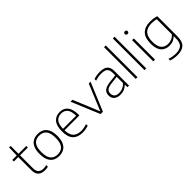

<svg xmlns="http://www.w3.org/2000/svg" viewBox="158 -2019 3460 3460"><g transform="rotate(-45 1887.5 -289.0)"><path d="M292 9Q210.5 9 164.8 -32.8Q119 -74.5 119 -166V-500.5H6V-540.5H119L125.5 -740H164V-540.5H363V-500.5H164V-173.5Q164 -96.5 198.5 -64.2Q233 -32 298 -32Q330.5 -32 374 -42V-0.5Q351.5 5 332.2 7Q313 9 292 9Z M658.5 9Q590 9 538.5 -19.5Q487 -48 458.5 -109.8Q430 -171.5 430 -270Q430 -367.5 458.5 -429Q487 -490.5 538.5 -519.5Q590 -548.5 658.5 -548.5Q727.5 -548.5 779 -520.2Q830.5 -492 859 -430.5Q887.5 -369 887.5 -270.5Q887.5 -173 858.8 -111.2Q830 -49.5 778.5 -20.2Q727 9 658.5 9ZM658.5 -31.5Q714 -31.5 755 -54.5Q796 -77.5 818.5 -129.8Q841 -182 841 -269Q841 -357.5 818.5 -409.8Q796 -462 755 -485Q714 -508 658.5 -508Q603 -508 562.2 -485.2Q521.5 -462.5 499 -410.5Q476.5 -358.5 476.5 -271.5Q476.5 -183 499 -130.5Q521.5 -78 562.2 -54.8Q603 -31.5 658.5 -31.5Z M1255 9Q1134.5 9 1068.8 -57.2Q1003 -123.5 1003 -270Q1003 -413 1061.5 -480.8Q1120 -548.5 1219.5 -548.5Q1318.5 -548.5 1373.8 -480.5Q1429 -412.5 1429 -270V-252.5H1049.5Q1052.5 -133.5 1106.5 -82.2Q1160.5 -31 1258.5 -31Q1292 -31 1327.5 -37.5Q1363 -44 1403 -56.5V-15.5Q1326 9 1255 9ZM1219 -510Q1141.5 -510 1096.8 -459.2Q1052 -408.5 1049.5 -290.5H1384Q1381.5 -408 1339 -459Q1296.5 -510 1219 -510Z M1716 0 1490.5 -540.5H1539.5L1747 -37.5L1955 -540.5H2001L1775.5 0Z M2220 8Q2142 8 2097.8 -29.8Q2053.5 -67.5 2053.5 -135Q2053.5 -202.5 2098.8 -240.2Q2144 -278 2245 -289.5L2396.5 -307V-367Q2396.5 -423.5 2378.2 -454Q2360 -484.5 2325.2 -496.5Q2290.5 -508.5 2240.5 -508.5Q2207.5 -508.5 2167 -502.5Q2126.5 -496.5 2085 -482V-523Q2119 -535.5 2161.2 -542Q2203.5 -548.5 2242 -548.5Q2305.5 -548.5 2350 -532Q2394.5 -515.5 2417.8 -475.8Q2441 -436 2441 -366.5V0H2402L2398.5 -64.5H2394Q2365 -31 2318.8 -11.5Q2272.5 8 2220 8ZM2101 -138.5Q2101 -87 2131.5 -59.2Q2162 -31.5 2225 -31.5Q2271.5 -31.5 2316.2 -50.8Q2361 -70 2396.5 -111.5V-269.5L2245.5 -251.5Q2167.5 -242.5 2134.2 -215Q2101 -187.5 2101 -138.5Z M2612 0V-808H2656.5V0Z M2835.5 0V-808H2880V0Z M3059 0V-540.5H3103.5V0ZM3081 -675.5Q3064.5 -675.5 3054.2 -685Q3044 -694.5 3044 -711Q3044 -727 3054.2 -737Q3064.5 -747 3081 -747Q3097.5 -747 3107.8 -737Q3118 -727 3118 -711Q3118 -694.5 3107.8 -685Q3097.5 -675.5 3081 -675.5Z M3446.5 230Q3410 230 3365.5 223.2Q3321 216.5 3284.5 203V161.5Q3329 176 3368.8 182.8Q3408.5 189.5 3446.5 189.5Q3545.5 189.5 3593 146.2Q3640.5 103 3640.5 -4.5V-59.5H3637.5Q3608.5 -29.5 3566 -10.5Q3523.5 8.5 3469.5 8.5Q3408.5 8.5 3358.8 -17.5Q3309 -43.5 3279.8 -102.2Q3250.5 -161 3250.5 -259.5Q3250.5 -406 3320 -477.2Q3389.5 -548.5 3523.5 -548.5Q3607.5 -548.5 3685.5 -525.5V-9.5Q3685.5 119.5 3625.5 174.8Q3565.5 230 3446.5 230ZM3476 -33Q3521.5 -33 3565.5 -51.5Q3609.5 -70 3640.5 -111V-493.5Q3617.5 -499.5 3586.2 -503.8Q3555 -508 3519.5 -508Q3410 -508 3353.5 -449.8Q3297 -391.5 3297 -264Q3297 -176 3320.5 -125.5Q3344 -75 3384.5 -54Q3425 -33 3476 -33Z"/></g></svg>

Font: Encode Sans Semi Expanded ExtraLight
Style: Regular
Weight: 200
Width: 6
Designer: Multiple Designers
Foundry: Impallari Type
Version: Version 3.000; ttfautohint (v1.8.3) -l 8 -r 50 -G 200 -x 14 